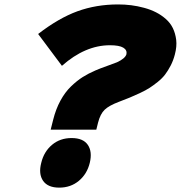

<svg xmlns="http://www.w3.org/2000/svg" viewBox="-20 -840 824 875"><path d="M168 -98.1Q180.2 -148.9 217 -179.9Q253.9 -210.9 306.2 -210.9Q358.9 -210.9 380.1 -179.9Q401.4 -148.9 389.2 -98.1Q377 -47.4 339.6 -16.1Q302.2 15.1 250 15.1Q197.8 15.1 176.3 -16.1Q154.8 -47.4 168 -98.1ZM776.9 -591.8Q770 -564.9 758.1 -541.7Q746.1 -518.6 732.9 -501Q719.7 -483.4 699 -466.8Q678.2 -450.2 661.1 -439.2Q644 -428.2 616.9 -415.5Q589.8 -402.8 571.3 -395.3Q552.7 -387.7 522 -376Q476.6 -358.9 456.8 -339.8Q437 -320.8 426.8 -280.8L418.9 -249H210.9L222.2 -293.9Q234.4 -342.8 255.4 -381.3Q276.4 -419.9 303.5 -446Q330.6 -472.2 356.9 -488.8Q383.3 -505.4 415 -519Q435.1 -527.8 469 -539.8Q502.9 -551.8 513.2 -556.2Q550.3 -573.2 556.2 -592.8Q560.1 -611.8 541.7 -622.8Q523.4 -633.8 481 -633.8Q368.2 -633.8 262.2 -540L153.8 -685.1Q247.1 -757.3 332.8 -788.6Q418.5 -819.8 518.1 -819.8Q548.3 -819.8 577.6 -816.2Q606.9 -812.5 636.7 -804.4Q666.5 -796.4 690.9 -783.9Q715.3 -771.5 735.8 -753.4Q756.3 -735.4 767.8 -711.7Q779.3 -688 783 -658.2Q786.6 -628.4 776.9 -591.8Z"/></svg>

Font: Sinkin Sans 900 X Black Italic
Style: Regular
Weight: 950
Italic angle: -112°
Designer: Keith Bates
Foundry: K-Type
Version: Sinkin Sans (version 1.0)  by Keith Bates   •   © 2014   www